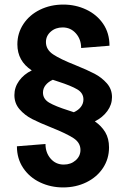

<svg xmlns="http://www.w3.org/2000/svg" viewBox="-20 -736 553 840"><path d="M54 -96 179 -106Q179 -68 201.5 -42Q224 -16 259 -16Q290 -16 311 -34.5Q332 -53 332 -80Q332 -112 301 -132Q270 -152 205 -178Q152 -199 120 -215.5Q88 -232 65.5 -258Q43 -284 43 -320Q43 -354 63.5 -382.5Q84 -411 119 -428Q56 -469 56 -542Q56 -591 82.5 -631Q109 -671 155 -693.5Q201 -716 257 -716Q311 -716 357.5 -694Q404 -672 431.5 -631.5Q459 -591 459 -536L335 -526Q335 -564 312 -590Q289 -616 254 -616Q223 -616 202 -597.5Q181 -579 181 -552Q181 -519 212.5 -498Q244 -477 310 -451Q362 -430 393.5 -413.5Q425 -397 447.5 -371.5Q470 -346 470 -311Q470 -278 449.5 -250Q429 -222 395 -205Q424 -185 440.5 -157.5Q457 -130 457 -91Q457 -41 430.5 -1Q404 39 358 61.5Q312 84 256 84Q202 84 155.5 62Q109 40 81.5 -1Q54 -42 54 -96ZM279 -253 303 -245Q323 -254 334 -268.5Q345 -283 345 -301Q345 -329 318 -345Q291 -361 235 -379L211 -387Q191 -378 179.5 -363.5Q168 -349 168 -331Q168 -303 195 -287Q222 -271 279 -253Z"/></svg>

Font: MedMera Sans Semibold
Style: Regular
Weight: 600
Designer: Kasper Nordkvist
Foundry: UNCUT.wtf
Version: Version 1.300